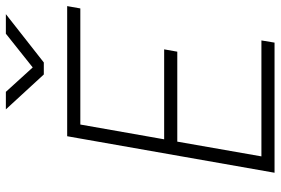

<svg xmlns="http://www.w3.org/2000/svg" viewBox="-168 -770 938 642"><g transform="rotate(-90 301.0 -449.0)"><path d="M44.4 0 158.7 -649.4 166.5 -693.4H601.6L593.8 -649.4H205.6L156.2 -369.1H457L449.2 -325.2H148.4L99.1 -43.9H486.8L479.5 0ZM373 -771.5 256.3 -898.4H314.9L396.5 -808.6L509.3 -898.4H574.7L413.1 -771.5Z"/></g></svg>

Font: Cascadia Code NF ExtraLight
Style: Italic
Weight: 200
Italic angle: -10°
Monospace: yes
Designer: Aaron Bell
Foundry: Saja Typeworks
Version: Version 2404.023; ttfautohint (v1.8.4)